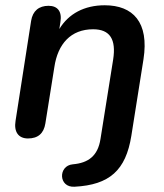

<svg xmlns="http://www.w3.org/2000/svg" viewBox="-20 -518 621 728"><path d="M263 190C395 183 457 128 478 -3L524 -293C546 -434 484 -498 377 -498C300 -498 240 -466 205 -408L209 -434C216 -475 198 -496 164 -496C128 -496 104 -477 98 -439L39 -60C32 -18 50 7 86 7C124 7 146 -12 152 -50L186 -263C199 -352 249 -407 333 -407C397 -407 421 -369 409 -292L361 9C351 74 314 100 256 105C200 110 201 194 263 190Z"/></svg>

Font: SN Pro Semibold
Style: Italic
Weight: 600
Italic angle: -9°
Designer: Tobias Whetton
Foundry: Supernotes
Version: Version 1.001;Glyphs 3.2 (3249)